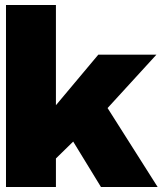

<svg xmlns="http://www.w3.org/2000/svg" viewBox="-20 -746 649 766"><path d="M203.1 -326.2 372.1 -527.8H604L409.2 -314.9L608.9 0H382.8L272 -181.2L203.1 -113.8V0H3.9V-726.1H203.1Z"/></svg>

Font: Archivo-RBTV
Style: Regular
Weight: 500
Designer: Hector Gatti
Foundry: Hector Gatti
Version: ""